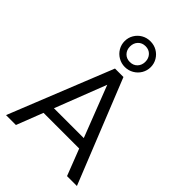

<svg xmlns="http://www.w3.org/2000/svg" viewBox="-285 -1132 1255 1255"><g transform="rotate(45 343.0 -504.5)"><path d="M303.5 -718.8H381.7L670.4 0H579L322.9 -659.4H362.7L106.6 0H15.1ZM152 -183.7V-253.1H533.6V-183.7ZM221.1 -890.5Q221.1 -923 237.3 -950.2Q253.6 -977.5 280.9 -993.2Q308.2 -1008.9 341.8 -1008.9Q375.4 -1008.9 402.7 -993.2Q430 -977.5 446.3 -950.2Q462.5 -923 462.5 -890.5Q462.5 -858 446.3 -830.6Q430.1 -803.2 402.3 -787.2Q374.6 -771.1 341.8 -771.1Q309 -771.1 281.2 -787.2Q253.5 -803.2 237.3 -830.6Q221.1 -857.9 221.1 -890.5ZM412.8 -890.4Q412.8 -922 393.1 -942.9Q373.4 -963.7 341.9 -963.7Q310.3 -963.7 290.5 -942.9Q270.8 -922 270.8 -890.4Q270.8 -858.8 290.5 -838.1Q310.2 -817.5 341.7 -817.5Q373.3 -817.5 393.1 -838.1Q412.8 -858.8 412.8 -890.4Z"/></g></svg>

Font: Min Sans VF VF
Style: Regular
Weight: 400
Designer: Jinseong-Kim, NotoSansCJK, Nunito
Foundry: Jinseong-Kim
Version: Version 1.420;Glyphs 3.1.2 (3151)